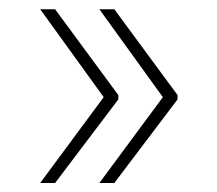

<svg xmlns="http://www.w3.org/2000/svg" viewBox="-20 -479 469 415"><path d="M235.8 -264.2 99.1 -83.5H66.9L204.1 -269L66.9 -459H99.1L235.8 -273.4ZM227.1 -459 363.8 -273.4V-264.2L227.1 -83.5H194.8L332 -269L194.8 -459Z"/></svg>

Font: Robert Sans Thin
Style: Regular
Weight: 100
Designer: Christian Robertson (extended by Adam Twardoch)
Foundry: Google
Version: Version 12.135;April 2, 2019;FontCreator 11.5.0.2425 64-bit;